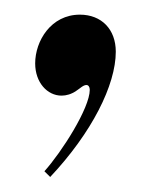

<svg xmlns="http://www.w3.org/2000/svg" viewBox="-20 -116 206 262"><path d="M48.5 125.5C105.3 65.1 138 0 138 -45.5C138 -76 118.5 -96 89 -96C49.5 -96 28 -60 28 -29.5C28 -3.5 44.5 14.5 64 14.5C70.5 14.5 77.5 12.5 84 8C89.5 4.5 93.5 0 98 0C100.5 0 102.5 2.5 102.5 6.5C102.5 31.5 64.1 91.6 40.6 117.7Z"/></svg>

Font: Picaflor 36 pt
Style: Regular
Weight: 400
Designer: Ariel Martín Pérez
Foundry: Tunera Type Foundry
Version: Version 1.000;hotconv 1.0.109;makeotfexe 2.5.65596